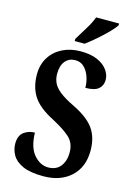

<svg xmlns="http://www.w3.org/2000/svg" viewBox="-138 -1001 751 1081"><g transform="rotate(15 237.5 -460.5)"><path d="M227 10Q149 10 105.5 -10Q62 -30 44.5 -61.5Q27 -93 27 -127Q27 -174 54.5 -194.5Q82 -215 118 -215Q120 -130 156.5 -87.5Q193 -45 240 -45Q287 -45 311.5 -76.5Q336 -108 336 -157Q336 -213 299.5 -245.5Q263 -278 196 -313Q112 -356 78 -408Q44 -460 44 -535Q44 -593 71 -635.5Q98 -678 144.5 -701Q191 -724 249 -724Q309 -724 348 -706.5Q387 -689 406.5 -661.5Q426 -634 426 -605Q426 -571 403 -551.5Q380 -532 327 -532Q327 -566 316 -597Q305 -628 284.5 -648Q264 -668 233 -668Q197 -668 175 -642Q153 -616 153 -568Q153 -539 164 -515Q175 -491 204.5 -467.5Q234 -444 290 -417Q376 -375 411.5 -324.5Q447 -274 447 -198Q447 -101 386.5 -45.5Q326 10 227 10ZM201 -784Q221 -818 246 -857.5Q271 -897 283 -931H417V-921Q407 -904 379.5 -876Q352 -848 319 -819.5Q286 -791 259 -771H201Z"/></g></svg>

Font: Noto Serif Hebrew ExtraCondensed
Style: Bold
Weight: 700
Width: 2
Designer: Monotype Design Team
Foundry: Monotype Imaging Inc.
Version: Version 2.004; ttfautohint (v1.8.4.7-5d5b)